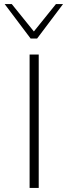

<svg xmlns="http://www.w3.org/2000/svg" viewBox="-20 -927 337 947"><path d="M126 0V-658H171V0ZM131 -737 140 -763 256 -907H291L163 -737ZM131 -737 3 -907H38L155 -762L163 -737Z"/></svg>

Font: Ysabeau ExtraLight
Style: Regular
Weight: 250
Designer: Christian Thalmann (Catharsis Fonts)
Version: Version 2.002